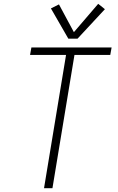

<svg xmlns="http://www.w3.org/2000/svg" viewBox="-20 -983 616 1003"><path d="M210 0H254L369 -696H556L563 -735H144L137 -696H325ZM337 -781H385L528 -935L493 -963L366 -815L288 -960L246 -939Z"/></svg>

Font: Iosevka Sparkle XLtObl
Style: Regular
Weight: 200
Italic angle: -9°
Designer: Belleve Invis
Foundry: Belleve Invis
Version: Version 4.5.0; ttfautohint (v1.8.3)